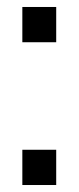

<svg xmlns="http://www.w3.org/2000/svg" viewBox="-20 -530 225 550"><path d="M44 -409V-510H141V-409ZM44 0V-101H141V0Z"/></svg>

Font: Saira Ultra Condensed SemiBold
Style: Regular
Weight: 600
Width: 1
Designer: Hector Gatti with collaboration of the Omnibus-Type team
Foundry: Omnibus-Type
Version: Version 1.001; ttfautohint (v1.8)